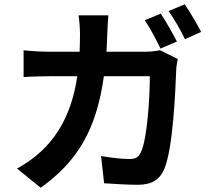

<svg xmlns="http://www.w3.org/2000/svg" viewBox="-20 -829 996 902"><path d="M171.2 52.9C342.3 -69.2 432.9 -218 468 -470.9H683.9C683.9 -367.9 671.2 -176.8 643.1 -116.8C633.2 -92.7 619 -82 589.1 -82C552.2 -82 501.8 -87.7 454.9 -95.9L469.1 32C516 34.8 573.9 39.1 627.8 39.1C693.9 39.1 730.1 13.8 751.1 -33C793 -131 804 -399.1 807.9 -502.1C807.9 -512.1 812.1 -535.9 815 -551.8L731.9 -593C707.7 -588.1 684.3 -585.9 660.2 -585.9H480.1C482.2 -614 483 -641.3 484 -671.2C485.1 -694.2 486.9 -734 489 -757.1H349.1C353 -734 355.8 -690 355.8 -669C355.8 -641 355.1 -612.9 354 -585.9H217C181.1 -585.9 131 -588.1 90.9 -593V-467C131.7 -469.8 185 -470.9 217 -470.9H343C315 -278.1 231.2 -131 60 -36.9ZM660.2 -734C685 -697.1 714.8 -641 734 -600.9L811.1 -633.9C793 -669 759.2 -729.8 735.1 -764.9ZM849.1 -644.9 925.1 -679C908 -712 872.9 -772 848 -808.9L772 -777C797.9 -741.1 829.9 -685 849.1 -644.9Z"/></svg>

Font: Karasuma Gothic
Style: Bold
Weight: 700
Designer: Rasmus Andersson / Ryoko Nishizuka
Foundry: Genbu
Version: Version 1.00